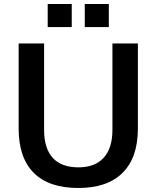

<svg xmlns="http://www.w3.org/2000/svg" viewBox="-20 -929 780 958"><path d="M73 -288V-712H200V-281Q200 -189 243 -141.5Q286 -94 371 -94Q454 -94 497.5 -142Q541 -190 541 -281V-712H668V-288Q668 -143 592 -67Q516 9 371 9Q224 9 148.5 -66.5Q73 -142 73 -288ZM218 -909H338V-794H218ZM403 -909H523V-794H403Z"/></svg>

Font: Muli-Bold
Style: Bold
Weight: 700
Version: Version 2.000